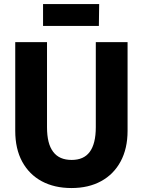

<svg xmlns="http://www.w3.org/2000/svg" viewBox="-20 -940 722 970"><path d="M341 10Q255 10 191.2 -24.2Q127.5 -58.5 92.2 -123.2Q57 -188 57 -279V-727H217.5V-297.5Q217.5 -255.5 225.2 -224.5Q233 -193.5 248.8 -172.8Q264.5 -152 287.8 -142Q311 -132 342 -132Q372.5 -132 395.2 -142Q418 -152 433.2 -172.5Q448.5 -193 456.2 -224.2Q464 -255.5 464 -297.5V-727H624.5V-279Q624.5 -189.5 589.5 -124.5Q554.5 -59.5 491 -24.8Q427.5 10 341 10ZM197.5 -809V-919.5H481L479.5 -809Z"/></svg>

Font: Spline Sans
Style: Regular
Weight: 400
Designer: Eben Sorkin, Mirko Velimirovic
Foundry: Sorkin Type
Version: Version 1.001